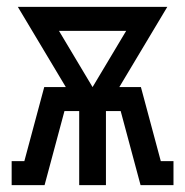

<svg xmlns="http://www.w3.org/2000/svg" viewBox="-20 -540 540 560"><path d="M14 0V-70H51L109 -286H172L32 -520H468L328 -286H391L449 -70H486V0H390L332 -216H289V0H211V-216H168L110 0ZM250 -286 348 -450H152Z"/></svg>

Font: Iosevka Curly Slab
Style: Regular
Weight: 400
Monospace: yes
Designer: Belleve Invis
Foundry: Belleve Invis
Version: Version 22.1.2; ttfautohint (v1.8.4)